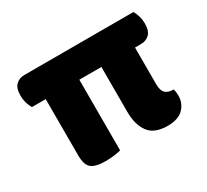

<svg xmlns="http://www.w3.org/2000/svg" viewBox="-106 -648 887 821"><g transform="rotate(-30 337.5 -237.5)"><path d="M30 -417Q30 -453 46.5 -469Q63 -485 89 -485H627Q634 -474 639.5 -456Q645 -438 645 -418Q645 -382 628.5 -366Q612 -350 586 -350H557V-169Q557 -138 570 -125Q583 -112 611 -112Q612 -107 613.5 -99.5Q615 -92 615 -78Q615 -43 590 -16.5Q565 10 511 10Q446 10 418.5 -27.5Q391 -65 391 -128V-350H282V-1Q271 2 250.5 5Q230 8 206 8Q157 8 136.5 -8.5Q116 -25 116 -72V-350H48Q41 -361 35.5 -379Q30 -397 30 -417Z"/></g></svg>

Font: Baloo Thambi 2 ExtraBold
Style: Regular
Weight: 800
Designer: Aadarsh Rajan and Ek Type
Foundry: Ek Type
Version: Version 1.640;hotconv 1.0.111;makeotfexe 2.5.65597; ttfautoh